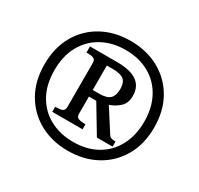

<svg xmlns="http://www.w3.org/2000/svg" viewBox="-154 -914 1154 1114"><g transform="rotate(30 422.5 -357.5)"><path d="M422 10Q316 10 233 -35.5Q150 -81 102.5 -163.5Q55 -246 55 -358Q55 -469 102 -551.5Q149 -634 232 -679.5Q315 -725 422 -725Q529 -725 612 -679.5Q695 -634 742.5 -551.5Q790 -469 790 -357Q790 -246 742.5 -163.5Q695 -81 612 -35.5Q529 10 422 10ZM423 -50Q514 -50 581.2 -88Q648.5 -125.9 685.7 -195.5Q723 -265 723 -358Q723 -452 685.1 -521Q647.3 -590.1 579.8 -627.5Q512.3 -665 423 -665Q334.4 -665 266.2 -627.5Q198 -590 160 -521.2Q122 -452.4 122 -357Q122 -260.6 160.8 -191.7Q199.7 -122.8 267.6 -86.4Q335.6 -50 423 -50ZM232 -141V-175H245Q265 -175 279.5 -181Q294 -187 294 -210V-503Q294 -526 279.5 -532Q265 -538 245 -538H232V-579H415Q591 -579 591 -454Q591 -405 561.5 -378.5Q532 -352 496 -340.2L585 -201Q594 -185 604 -180Q614 -175 636 -175V-141H531L421 -324H372V-209.5Q372 -187 387 -181Q402 -175 421 -175H435V-141ZM414.4 -368Q468 -368 488 -389Q508 -410 508 -453Q508 -496 486 -514Q464 -532 411 -532H372V-368Z"/></g></svg>

Font: Noto Serif Khojki
Style: Regular
Weight: 400
Designer: Juan Bruce
Version: Version 2.002